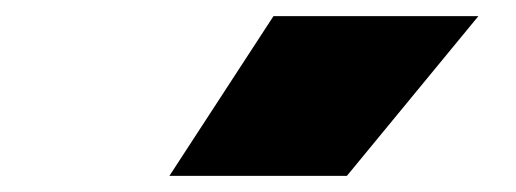

<svg xmlns="http://www.w3.org/2000/svg" viewBox="-20 -828 640 238"><path d="M190 -610 319 -808H573L410 -610Z"/></svg>

Font: Encode Sans Expanded Black
Style: Regular
Weight: 900
Width: 7
Designer: Multiple Designers
Foundry: Impallari Type
Version: Version 2.000